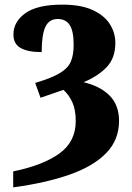

<svg xmlns="http://www.w3.org/2000/svg" viewBox="-20 -569 571 829"><path d="M37 171Q165 145 236 94Q307 43 307 -46Q307 -94 293 -126Q279 -158 254 -181L155 -147L132 -211Q203 -232 238.5 -253.5Q274 -275 286 -303.5Q298 -332 298 -376Q298 -435 281 -461Q264 -487 229 -487Q192 -487 176 -453Q160 -419 160 -344Q101 -344 69.5 -361.5Q38 -379 38 -420Q38 -475 89.5 -512Q141 -549 249 -549Q330 -549 380.5 -525.5Q431 -502 454.5 -464.5Q478 -427 478 -384Q478 -318 440.5 -279Q403 -240 341 -214Q413 -197 453.5 -156Q494 -115 494 -47Q494 35 438.5 92Q383 149 280.5 185Q178 221 37 240Z"/></svg>

Font: Noto Serif SemiCondensed Black
Style: Regular
Weight: 900
Width: 4
Designer: Monotype Design Team
Foundry: Monotype Imaging Inc.
Version: Version 2.014; ttfautohint (v1.8.4.7-5d5b)